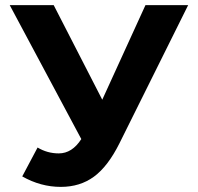

<svg xmlns="http://www.w3.org/2000/svg" viewBox="-20 -720 774 751"><path d="M380 -330 549 -700H716L447 -159Q402 -69 347.5 -29Q293 11 218 11Q139 11 67 -30L127 -143Q165 -120 210 -120Q262 -120 298 -176L18 -700H190Z"/></svg>

Font: Quicksand
Style: Bold
Weight: 700
Version: Version 3.000